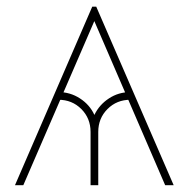

<svg xmlns="http://www.w3.org/2000/svg" viewBox="-20 -542 552 562"><path d="M463.4 0 250.5 -493.2 252.4 -522.5H261.7L488.3 0ZM245.1 0V-155.8Q245.1 -195.8 218 -222.9Q190.9 -250 150.9 -250V-272.5Q185.5 -272.5 214.1 -253.9Q242.7 -235.4 256.3 -205.6Q270.5 -235.4 298.8 -253.9Q327.1 -272.5 361.8 -272.5V-250Q321.8 -250 294.7 -222.9Q267.6 -195.8 267.6 -155.8V0ZM23.9 0 250 -522.5H260.3L261.7 -493.2L48.3 0Z"/></svg>

Font: Inter 28pt Thin
Style: Regular
Weight: 250
Designer: Rasmus Andersson
Foundry: rsms
Version: Version 4.001;git-66647c0bb